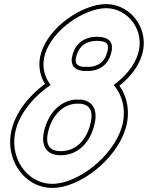

<svg xmlns="http://www.w3.org/2000/svg" viewBox="-20 -850 724 940"><path d="M60.3 -225C84.9 -305.4 150 -381.8 227.9 -434C195.9 -474.9 183.2 -528.9 200.4 -585C236.7 -704 392.4 -809 499 -810C605.2 -810 692.1 -702 655.4 -585C638.2 -528.9 592.9 -474.7 536.5 -433.8C582 -381.1 600.1 -304.3 575.3 -225C531.9 -83 359 51 235.2 50C111.2 50 16.9 -83 60.3 -225ZM335.9 -585C321.2 -537 339.2 -506 391.2 -502.3C395.9 -502.7 400.5 -503 405.1 -503C409.6 -503 413.9 -502.8 418.2 -502.5C473.4 -506.5 508.6 -535.9 522.9 -585C539.4 -639 518.8 -669 456.2 -670C393.3 -670 352.4 -639 335.9 -585ZM374.4 -362.4C370.2 -362.1 366.1 -362 362 -362C357.8 -362 353.7 -362.2 349.6 -362.5C280.6 -356.9 225.1 -306.1 200.3 -225C174.6 -141 203.8 -89 278 -90C352.8 -90 413.5 -141 438.3 -225C463.1 -306.1 439 -356.1 374.4 -362.4ZM41.2 -230.8C33.4 -205.3 29.7 -180 29.6 -155.4C29.1 -33.1 119.2 70 235.1 70C370.3 71.1 548.4 -68.8 594.4 -219.1C618.7 -297 604.3 -374.1 564.7 -430.2C616 -471.2 657.4 -523.1 674.5 -579.1C680.8 -599.3 683.9 -619.8 683.9 -639.5C684.1 -744.2 600 -830 498.9 -830C382.5 -828.9 220.7 -719.8 181.2 -590.8C164.4 -535.8 173.9 -481.5 200.1 -439C125.9 -384.6 65.7 -311.2 41.2 -230.8ZM355 -579.2C369 -625.1 401 -650 456 -650C468 -649.8 478.3 -648.3 485.6 -646.1C507.4 -639.4 515 -627.8 503.7 -590.7C491.6 -548.9 464.5 -526.5 418.2 -522.5C412.6 -522.9 409.8 -523 405.1 -523C400.4 -523 395 -522.7 391.1 -522.4C383.9 -523 378.8 -524 374 -525.5C352.5 -532.1 344.6 -545.1 355 -579.2ZM374 -342.3C380 -341.6 385.5 -340.5 390.3 -339C423.5 -328.9 439.8 -298.3 419.1 -230.8C396.1 -153 342.7 -110 277.9 -110C265.8 -109.8 256.2 -111.2 248 -113.7C215.7 -123.5 199.6 -154.3 219.4 -219.2C242.4 -294.4 292.2 -337.1 349.7 -342.4C354.9 -342.1 357.8 -342 361.9 -342C365.6 -342 371.1 -342.1 374 -342.3Z"/></svg>

Font: Nordica Plus
Style: NordicaClassicRgCondOblOl
Weight: 500
Version: Version 1.01